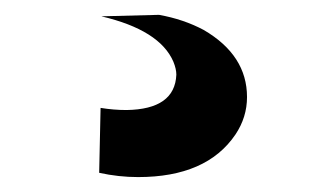

<svg xmlns="http://www.w3.org/2000/svg" viewBox="-20 -25 455 260"><path d="M167 214.8Q259.8 214.8 298.8 157.2Q314.5 133.8 314.5 106.4Q314.5 49.8 255.9 15.6Q228.5 1 195.3 -4.9L117.2 -2.9Q196.3 15.6 214.8 58.6Q218.8 68.4 218.8 76.2Q216.8 123 151.4 124Q133.8 124 116.2 121.1L114.3 209Q140.6 214.8 167 214.8Z"/></svg>

Font: Yaldevi Colombo
Style: Bold
Weight: 700
Designer: Sol Matas, Denzil Rajitha, Kosala Senevirathne and Pathum Egodawatta
Foundry: Mooniak
Version: Version 1.020 ; ttfautohint (v1.6)